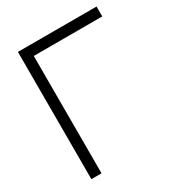

<svg xmlns="http://www.w3.org/2000/svg" viewBox="-172 -830 869 941"><g transform="rotate(-30 262.5 -360.0)"><path d="M70 0H127.5V-664H515V-720H70Z"/></g></svg>

Font: Eudonet Light
Style: Regular
Weight: 300
Designer: Mikhail Sharanda
Foundry: Mikhail Sharanda
Version: Version 4.503;Glyphs 3.1.2 (3151)